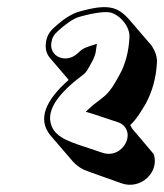

<svg xmlns="http://www.w3.org/2000/svg" viewBox="-20 -694 454 531"><path d="M340 -348C358 -364 372 -389 384 -409C402 -443 412 -481 414 -521C415 -536 410 -551 400 -567L339 -638C306 -676 279 -685 196 -661C180 -656 161 -645 140 -627L130 -618C117 -607 109 -593 107 -576C105 -559 108 -546 118 -534L170 -473C107 -418 82 -364 120 -319L181 -248C189 -239 199 -231 211 -225C219 -221 306 -191 316 -187C370 -168 422 -219 405 -268L345 -339C344 -342 342 -345 340 -348ZM122 -576C124 -589 129 -598 139 -607L149 -616C169 -633 185 -643 198 -647C247 -661 278 -663 290 -658C315 -649 340 -619 338 -590C336 -552 327 -516 310 -486C297 -463 286 -441 264 -424C251 -414 242 -407 237 -403L217 -385L240 -378C262 -371 287 -362 309 -355C327 -348 341 -326 328 -299C318 -278 292 -261 262 -272C258 -273 242 -279 214 -288C163 -305 125 -318 119 -360C115 -390 135 -428 194 -475C206 -485 215 -489 222 -501C228 -512 243 -535 245 -552L248 -573L227 -566C218 -563 210 -560 203 -554L193 -545C162 -518 116 -537 122 -576Z"/></svg>

Font: AppleStorm
Style: ShdXbdIta
Weight: 800
Foundry: Cannot Into Space Fonts
Version: Version 1.01